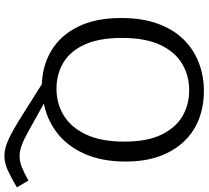

<svg xmlns="http://www.w3.org/2000/svg" viewBox="-56 -690 921 848"><g transform="rotate(90 404.0 -266.5)"><path d="M669 174Q635 174 594.5 155Q554 136 494 98Q434 60 340 1L362 9Q275 8 207 -31.5Q139 -71 99.5 -149Q60 -227 60 -342Q60 -433 84.5 -501.5Q109 -570 153 -615.5Q197 -661 256 -684Q315 -707 382 -707Q449 -707 505.5 -685.5Q562 -664 604 -620.5Q646 -577 670 -512.5Q694 -448 694 -361Q694 -256 659.5 -179Q625 -102 564 -56Q503 -10 425 2L426 -7Q495 31 539.5 56.5Q584 82 614 94.5Q644 107 670 107Q694 107 719 97Q744 87 778 68L808 119Q764 145 732 159.5Q700 174 669 174ZM148 -345Q148 -245 177 -181Q206 -117 257 -86.5Q308 -56 372 -56Q438 -56 491 -88.5Q544 -121 575 -187.5Q606 -254 606 -356Q606 -455 576 -518Q546 -581 495 -611.5Q444 -642 379 -642Q314 -642 261.5 -610.5Q209 -579 178.5 -513.5Q148 -448 148 -345Z"/></g></svg>

Font: Pack4
Style: Regular
Weight: 400
Version: Version 2.002